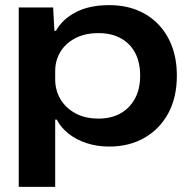

<svg xmlns="http://www.w3.org/2000/svg" viewBox="-20 -561 731 748"><path d="M53 167V-532H187L192 -441H198Q222 -485 274.5 -513Q327 -541 406 -541Q465 -541 513 -522Q561 -503 596 -467Q631 -431 650 -380.5Q669 -330 669 -266Q669 -182 636 -120.5Q603 -59 543.5 -24.5Q484 10 405 10Q359 10 318.5 -3Q278 -16 248 -39.5Q218 -63 201 -95H195V167ZM364 -99Q413 -99 449 -119Q485 -139 505.5 -176.5Q526 -214 526 -266Q526 -319 506 -356Q486 -393 449.5 -412.5Q413 -432 364 -432Q311 -432 273 -412Q235 -392 215 -358.5Q195 -325 195 -284V-252Q195 -210 215 -175.5Q235 -141 273 -120Q311 -99 364 -99Z"/></svg>

Font: Mona Sans Expanded SemiBold
Style: Regular
Weight: 600
Width: 7
Designer: Deni Anggara
Foundry: GitHub
Version: Version 2.000